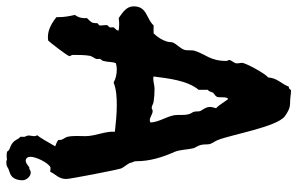

<svg xmlns="http://www.w3.org/2000/svg" viewBox="-197 -590 937 605"><g transform="rotate(90 271.5 -287.5)"><path d="M537 110C537 99 526 84 512 84L505 86C504 88 500 89 495 89L492 92C488 95 481 100 476 100C467 100 463 93 463 85C463 69 480 31 496 22H503L510 23C519 4 533 -4 533 -28C533 -40 504 -189 500 -200C496 -211 481 -224 481 -235C478 -240 477 -244 477 -249C477 -290 465 -330 448 -368C440 -387 441 -409 436 -429C433 -437 428 -443 426 -451C423 -461 425 -471 423 -480C420 -490 413 -497 410 -506C393 -549 369 -690 336 -716C324 -725 310 -733 295 -733C278 -733 265 -736 255 -736C254 -736 253 -736 252 -735C250 -731 247 -729 242 -729C233 -705 215 -693 213 -664C200 -654 167 -592 167 -582C167 -575 170 -568 168 -561C166 -555 158 -546 158 -542C158 -538 161 -536 161 -532C161 -481 140 -468 129 -432C126 -422 129 -410 126 -400C121 -386 109 -377 103 -364C101 -358 102 -351 100 -345C95 -329 86 -315 74 -303H49C27 -279 -11 -283 -11 -240C-11 -217 9 -205 26 -193C39 -195 51 -195 65 -193V-191C65 -184 55 -181 55 -175C55 -172 56 -168 55 -164L49 -158C48 -156 48 -154 48 -152C48 -145 50 -139 49 -132L42 -126V-124C42 -106 38 -106 26 -93C27 -79 25 -67 16 -55C20 -38 23 -21 23 -4V3C40 17 62 30 85 30C89 30 93 30 97 29C99 28 146 -32 146 -38C146 -41 142 -44 142 -48C142 -66 142 -86 145 -103C147 -110 155 -120 155 -124C155 -128 154 -132 155 -135C156 -138 160 -139 161 -145C165 -158 163 -171 168 -184C174 -186 181 -187 188 -187C202 -187 217 -184 229 -177C252 -186 277 -187 301 -187C329 -187 356 -184 384 -181C382 -150 398 -120 398 -88C398 -70 396 -50 400 -32C402 -23 410 -17 410 -8V-3C415 2 423 4 430 7C419 26 403 55 395 64C398 68 398 71 398 73C398 80 396 85 396 91C396 97 400 101 400 104V117C404 120 407 124 409 129C420 149 440 149 443 154L444 155C445 158 448 160 457 160H464C466 160 469 159 472 159C475 161 477 161 481 161C492 161 495 158 500 155L516 149C527 145 537 133 537 110ZM355 -293C353 -292 350 -291 348 -291C338 -291 329 -300 319 -300C314 -300 312 -297 309 -297C302 -297 297 -302 290 -303C277 -305 263 -306 249 -306C238 -306 228 -302 217 -302C215 -302 212 -302 210 -303C216 -348 222 -409 252 -445V-474C258 -477 258 -485 261 -490C265 -495 272 -497 274 -503C278 -512 272 -533 281 -538C291 -526 298 -511 310 -500C309 -494 306 -488 306 -482C306 -462 320 -456 320 -444C320 -422 325 -428 329 -413C333 -398 330 -382 332 -368C337 -342 354 -319 355 -293Z"/></g></svg>

Font: Margarine
Style: Regular
Weight: 400
Designer: Astigmatic (AOETI)
Foundry: Astigmatic (AOETI)
Version: Version 1.000